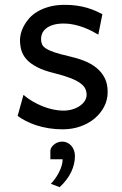

<svg xmlns="http://www.w3.org/2000/svg" viewBox="-20 -528 511 802"><path d="M390.6 -383.3Q378.4 -390.6 362.8 -398.7Q347.2 -406.7 328.9 -413.6Q310.5 -420.4 289.8 -425Q269 -429.7 246.6 -429.7Q219.7 -429.7 201.4 -423.8Q183.1 -418 172.1 -408.9Q161.1 -399.9 156.2 -388.4Q151.4 -377 151.4 -366.2Q151.4 -353.5 155.3 -343.8Q159.2 -334 171.6 -325.7Q184.1 -317.4 207 -309.6Q230 -301.8 268.6 -293Q301.8 -285.6 331.1 -274.2Q360.4 -262.7 382.3 -245.1Q404.3 -227.5 417 -202.9Q429.7 -178.2 429.7 -144Q429.7 -110.8 415 -82.5Q400.4 -54.2 375 -33Q349.6 -11.7 315.4 0.2Q281.2 12.2 241.7 12.2Q211.9 12.2 184.3 7.8Q156.7 3.4 132.6 -4.4Q108.4 -12.2 88.4 -22.5Q68.4 -32.7 53.7 -43.9L78.1 -131.8Q94.7 -117.2 115.5 -105Q136.2 -92.8 158.2 -84Q180.2 -75.2 202.4 -70.6Q224.6 -65.9 244.1 -65.9Q265.6 -65.9 283.4 -71.5Q301.3 -77.1 314.2 -86.2Q327.1 -95.2 334.5 -107.2Q341.8 -119.1 341.8 -131.8Q341.8 -145.5 336.2 -157.5Q330.6 -169.4 315.7 -180.4Q300.8 -191.4 274.7 -201.7Q248.5 -211.9 207.5 -222.2Q163.1 -232.9 135 -247.6Q106.9 -262.2 91.1 -279.8Q75.2 -297.4 69.3 -317.9Q63.5 -338.4 63.5 -361.3Q63.5 -372.6 67.1 -387.7Q70.8 -402.8 79.3 -419.2Q87.9 -435.5 101.8 -451.4Q115.7 -467.3 136.7 -479.7Q157.7 -492.2 186 -500Q214.4 -507.8 251.5 -507.8Q277.8 -507.8 301 -504.4Q324.2 -501 343.5 -495.4Q362.8 -489.7 378.9 -482.7Q395 -475.6 407.7 -468.8ZM190.4 100.1Q191.9 91.3 197 84.7Q202.1 78.1 209 73.2Q215.8 68.4 223.9 65.9Q231.9 63.5 240.2 63.5Q251 63.5 260.5 67.9Q270 72.3 277.3 80.3Q284.7 88.4 288.8 99.4Q293 110.4 293 124Q293 157.7 277.1 190.9Q261.2 224.1 229 253.9L192.4 239.7Q200.2 231.9 209 220Q217.8 208 225.1 194.3Q232.4 180.7 237.1 165.8Q241.7 150.9 241.7 137.2H190.4Z"/></svg>

Font: Andika Eur
Style: Regular
Weight: 400
Designer: Victor Gaultney, Annie Olsen, Julie Remington, Don Collingsworth, Eric Hays, Becca Hirsbrunner
Foundry: SIL International
Version: Version 5.000